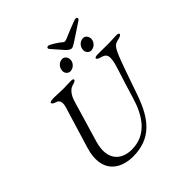

<svg xmlns="http://www.w3.org/2000/svg" viewBox="-241 -1113 1310 1310"><g transform="rotate(-45 413.5 -458.5)"><path d="M526 -804C536 -804 550 -812 571 -826L695 -908C700 -912 702 -916 702 -920C702 -926 696 -930 687 -930C674 -930 571 -886 544 -875C538 -873 533 -871 527 -871C523 -871 519 -872 516 -875C495 -894 438 -931 425 -931C416 -931 411 -926 411 -920C411 -916 413 -913 417 -908L489 -826C499 -815 516 -804 526 -804ZM409 -700C439 -700 466 -727 466 -757C466 -779 451 -800 430 -800C397 -800 372 -772 372 -739C372 -719 388 -700 409 -700ZM610 -700C640 -700 667 -727 667 -757C667 -779 652 -800 631 -800C598 -800 573 -772 573 -739C573 -719 589 -700 610 -700ZM301 14C480 14 559 -99 615 -254C648 -346 676 -432 704 -506C742 -608 756 -614 789 -622C812 -627 826 -633 827 -642C828 -650 819 -653 803 -653C782 -653 757 -650 727 -650L625 -651C609 -651 594 -648 594 -640C594 -631 608 -625 620 -622C668 -609 685 -593 646 -474C633 -434 604 -344 582 -269C545 -143 474 -26 328 -26C230 -26 152 -90 196 -238L284 -535C300 -590 329 -615 350 -621C373 -628 386 -632 387 -641C388 -649 380 -652 364 -652C344 -652 318 -650 289 -650C254 -650 228 -653 200 -653C184 -653 162 -650 162 -642C162 -633 173 -626 193 -620C212 -614 228 -595 213 -547L123 -251C66 -65 172 14 301 14Z"/></g></svg>

Font: EB Garamond
Style: Italic
Weight: 400
Italic angle: -17.2°
Designer: Georg Duffner and Octavio Pardo
Foundry: Georg Duffner
Version: Version 1.000;PS 001.000;hotconv 1.0.88;makeotf.lib2.5.64775